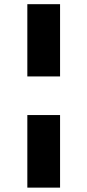

<svg xmlns="http://www.w3.org/2000/svg" viewBox="-20 -747 411 904"><path d="M108.7 -205.3H262.8V136.4H108.7ZM262.8 -727.3V-387.1H108.7V-727.3Z"/></svg>

Font: Inter UI Extra Bold
Style: Regular
Weight: 800
Designer: Rasmus Andersson
Foundry: rsms
Version: 3.2;8d6f07862